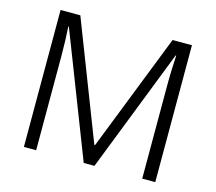

<svg xmlns="http://www.w3.org/2000/svg" viewBox="-102 -841 1088 967"><g transform="rotate(15 442.0 -357.0)"><path d="M411 0H467L718 -643H721C719 -603 716 -546 716 -493V0H784V-714H683L443 -102H439L202 -714H99V0H163V-487C163 -548 161 -605 158 -644H161Z"/></g></svg>

Font: Noto Kufi Arabic Light
Style: Regular
Weight: 300
Designer: Monotype Design Team, David Williams, Khaled Hosny
Foundry: Google LLC
Version: Version 2.109